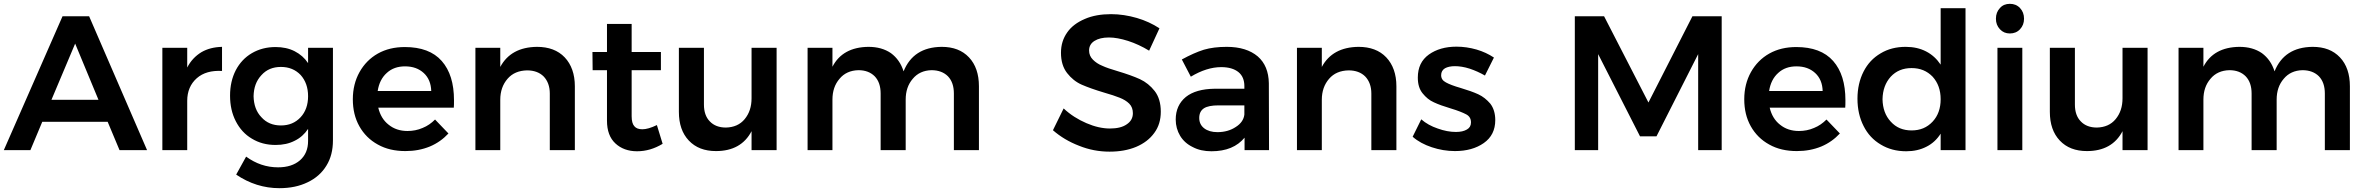

<svg xmlns="http://www.w3.org/2000/svg" viewBox="-21 -785 12372 1004"><path d="M604 0H748L445 -700H306L-1 0H138L200 -148H542ZM248 -263 372 -557 494 -263Z M1032 -512C1001 -493 976 -467 958 -432V-535H828V0H958V-258C958 -307 975 -347 1008 -376C1041 -405 1085 -417 1140 -414V-540C1099 -539 1063 -530 1032 -512Z M1720 -535H1590V-455C1572 -482 1549 -502 1520 -517C1491 -532 1457 -539 1420 -539C1373 -539 1332 -528 1296 -507C1260 -486 1232 -456 1212 -418C1192 -379 1182 -335 1182 -285C1182 -234 1192 -190 1212 -151C1232 -112 1260 -81 1296 -60C1332 -38 1373 -27 1420 -27C1458 -27 1491 -34 1520 -49C1549 -63 1572 -84 1590 -111V-48C1590 -5 1576 28 1548 53C1519 78 1481 90 1433 90C1372 90 1317 71 1266 34L1214 128C1283 175 1359 199 1440 199C1496 199 1545 189 1588 168C1630 148 1663 119 1686 81C1709 44 1720 0 1720 -51ZM1551 -172C1524 -143 1490 -129 1448 -129C1406 -129 1372 -143 1346 -172C1319 -200 1306 -237 1305 -282C1306 -327 1319 -363 1346 -392C1372 -421 1406 -435 1448 -435C1490 -435 1524 -421 1551 -393C1577 -364 1590 -327 1590 -282C1590 -237 1577 -200 1551 -172Z M2289 -466C2246 -515 2181 -539 2096 -539C2043 -539 1996 -528 1955 -505C1914 -482 1882 -449 1859 -408C1836 -367 1824 -319 1824 -266C1824 -213 1835 -166 1858 -125C1881 -84 1913 -52 1955 -29C1996 -6 2044 5 2099 5C2146 5 2188 -3 2227 -19C2265 -35 2297 -58 2324 -87L2254 -160C2235 -141 2214 -126 2189 -116C2164 -105 2137 -100 2110 -100C2071 -100 2038 -111 2011 -133C1984 -154 1966 -184 1957 -222H2352C2353 -231 2353 -244 2353 -261C2353 -349 2332 -417 2289 -466ZM2234 -309H1954C1960 -349 1976 -381 2002 -404C2027 -427 2059 -438 2097 -438C2138 -438 2170 -426 2195 -403C2220 -380 2233 -348 2234 -309Z M2932 -485C2897 -522 2848 -540 2787 -540C2696 -539 2632 -504 2595 -435V-535H2465V0H2595V-263C2595 -308 2608 -344 2633 -373C2658 -402 2692 -416 2735 -417C2772 -417 2801 -406 2822 -385C2843 -363 2854 -333 2854 -296V0H2985V-334C2985 -397 2967 -448 2932 -485Z M3444 -33 3414 -131C3383 -116 3358 -109 3338 -109C3319 -109 3305 -114 3296 -125C3287 -135 3282 -152 3282 -177V-418H3435V-513H3282V-660H3153V-513H3077L3078 -418H3153V-154C3153 -101 3168 -62 3197 -35C3226 -8 3264 6 3310 6C3357 6 3401 -7 3444 -33Z M4040 -535H3909V-271C3909 -227 3897 -191 3873 -162C3849 -133 3816 -119 3775 -118C3739 -118 3711 -129 3691 -150C3670 -171 3660 -201 3660 -238V-535H3529V-200C3529 -137 3546 -87 3581 -50C3616 -13 3663 5 3723 5C3811 5 3873 -30 3909 -99V0H4040Z M5046 -485C5011 -522 4964 -540 4903 -540C4804 -539 4738 -496 4704 -412C4691 -453 4669 -484 4638 -507C4606 -529 4567 -540 4520 -540C4430 -539 4367 -504 4332 -436V-535H4202V0H4332V-264C4332 -308 4344 -344 4369 -373C4393 -402 4426 -417 4468 -418C4504 -418 4532 -407 4553 -386C4574 -364 4584 -334 4584 -296V0H4715V-264C4715 -308 4727 -344 4752 -373C4776 -402 4809 -417 4850 -418C4886 -418 4915 -407 4936 -386C4957 -364 4967 -334 4967 -296V0H5098V-334C5098 -397 5081 -448 5046 -485Z M5878 -571C5915 -559 5952 -542 5988 -520L6042 -637C6007 -660 5968 -678 5924 -691C5879 -704 5834 -711 5789 -711C5737 -711 5691 -703 5652 -686C5612 -669 5581 -646 5560 -616C5538 -585 5527 -550 5527 -509C5527 -465 5538 -430 5559 -403C5580 -376 5606 -355 5636 -342C5666 -329 5705 -315 5752 -301C5787 -291 5814 -282 5834 -274C5854 -266 5871 -256 5884 -243C5897 -230 5903 -213 5903 -193C5903 -168 5892 -149 5871 -135C5850 -120 5820 -113 5783 -113C5745 -113 5704 -122 5660 -141C5616 -160 5576 -185 5541 -218L5485 -104C5524 -70 5569 -43 5621 -23C5673 -2 5726 8 5781 8C5833 8 5879 0 5920 -17C5960 -34 5992 -58 6015 -90C6038 -121 6049 -158 6049 -201C6049 -246 6038 -282 6017 -309C5996 -336 5970 -357 5940 -371C5909 -385 5870 -399 5823 -413C5789 -423 5762 -432 5743 -441C5723 -449 5707 -460 5694 -473C5681 -486 5674 -502 5674 -521C5674 -542 5683 -559 5702 -571C5721 -583 5746 -589 5778 -589C5807 -589 5840 -583 5878 -571Z M6487 0H6615L6614 -350C6613 -410 6594 -457 6556 -490C6517 -523 6463 -540 6394 -540C6348 -540 6308 -535 6274 -525C6239 -514 6201 -497 6159 -474L6206 -384C6261 -417 6314 -434 6365 -434C6404 -434 6434 -425 6455 -408C6476 -391 6486 -366 6486 -335V-321H6330C6265 -320 6215 -306 6180 -278C6145 -249 6127 -210 6127 -160C6127 -129 6135 -100 6150 -75C6165 -50 6187 -30 6216 -16C6244 -1 6277 6 6314 6C6352 6 6386 0 6415 -12C6444 -24 6468 -42 6487 -65ZM6441 -121C6414 -103 6382 -94 6345 -94C6316 -94 6293 -101 6276 -114C6259 -127 6250 -145 6250 -168C6250 -191 6258 -208 6275 -219C6291 -229 6316 -234 6351 -234H6486V-186C6483 -160 6468 -138 6441 -121Z M7228 -485C7193 -522 7144 -540 7083 -540C6992 -539 6928 -504 6891 -435V-535H6761V0H6891V-263C6891 -308 6904 -344 6929 -373C6954 -402 6988 -416 7031 -417C7068 -417 7097 -406 7118 -385C7139 -363 7150 -333 7150 -296V0H7281V-334C7281 -397 7263 -448 7228 -485Z M7664 -426C7691 -417 7718 -405 7744 -390L7791 -484C7764 -502 7734 -516 7700 -526C7665 -536 7630 -541 7595 -541C7537 -541 7489 -527 7451 -500C7412 -472 7393 -432 7393 -379C7393 -345 7401 -318 7418 -297C7435 -276 7454 -260 7477 -250C7500 -239 7529 -229 7565 -218C7602 -207 7629 -196 7646 -187C7663 -178 7671 -164 7671 -145C7671 -128 7664 -116 7650 -108C7635 -99 7616 -95 7592 -95C7562 -95 7530 -101 7497 -113C7464 -124 7435 -140 7411 -161L7366 -70C7393 -46 7427 -28 7466 -15C7505 -2 7546 5 7587 5C7648 5 7698 -9 7738 -37C7778 -65 7798 -105 7798 -157C7798 -192 7789 -221 7772 -243C7754 -264 7733 -281 7709 -292C7685 -303 7654 -314 7617 -325C7582 -335 7556 -345 7540 -354C7523 -363 7515 -375 7515 -392C7515 -408 7522 -420 7535 -428C7548 -435 7565 -439 7587 -439C7610 -439 7636 -435 7664 -426Z M8214 -700V0H8336V-502L8555 -72H8641L8859 -502V0H8982V-700H8829L8599 -249L8367 -700Z M9565 -466C9522 -515 9457 -539 9372 -539C9319 -539 9272 -528 9231 -505C9190 -482 9158 -449 9135 -408C9112 -367 9100 -319 9100 -266C9100 -213 9111 -166 9134 -125C9157 -84 9189 -52 9231 -29C9272 -6 9320 5 9375 5C9422 5 9464 -3 9503 -19C9541 -35 9573 -58 9600 -87L9530 -160C9511 -141 9490 -126 9465 -116C9440 -105 9413 -100 9386 -100C9347 -100 9314 -111 9287 -133C9260 -154 9242 -184 9233 -222H9628C9629 -231 9629 -244 9629 -261C9629 -349 9608 -417 9565 -466ZM9510 -309H9230C9236 -349 9252 -381 9278 -404C9303 -427 9335 -438 9373 -438C9414 -438 9446 -426 9471 -403C9496 -380 9509 -348 9510 -309Z M10257 -742H10127V-447C10107 -477 10082 -500 10051 -516C10020 -532 9985 -540 9944 -540C9895 -540 9851 -529 9813 -506C9774 -483 9745 -452 9724 -411C9703 -370 9692 -322 9692 -269C9692 -215 9703 -167 9724 -126C9745 -84 9775 -52 9814 -29C9852 -6 9896 6 9947 6C9987 6 10022 -2 10053 -18C10083 -33 10108 -56 10127 -86V0H10257ZM10085 -149C10056 -118 10020 -103 9975 -103C9930 -103 9894 -118 9866 -149C9838 -179 9824 -218 9823 -266C9824 -314 9838 -353 9866 -384C9894 -414 9930 -429 9975 -429C10020 -429 10056 -414 10085 -384C10113 -353 10127 -314 10127 -266C10127 -218 10113 -179 10085 -149Z M10424 -535V0H10554V-535ZM10542 -743C10528 -758 10510 -765 10489 -765C10468 -765 10450 -758 10437 -743C10423 -728 10416 -710 10416 -687C10416 -665 10423 -647 10437 -632C10451 -617 10468 -610 10489 -610C10510 -610 10528 -617 10542 -632C10556 -647 10563 -665 10563 -687C10563 -710 10556 -728 10542 -743Z M11209 -535H11078V-271C11078 -227 11066 -191 11042 -162C11018 -133 10985 -119 10944 -118C10908 -118 10880 -129 10860 -150C10839 -171 10829 -201 10829 -238V-535H10698V-200C10698 -137 10715 -87 10750 -50C10785 -13 10832 5 10892 5C10980 5 11042 -30 11078 -99V0H11209Z M12215 -485C12180 -522 12133 -540 12072 -540C11973 -539 11907 -496 11873 -412C11860 -453 11838 -484 11807 -507C11775 -529 11736 -540 11689 -540C11599 -539 11536 -504 11501 -436V-535H11371V0H11501V-264C11501 -308 11513 -344 11538 -373C11562 -402 11595 -417 11637 -418C11673 -418 11701 -407 11722 -386C11743 -364 11753 -334 11753 -296V0H11884V-264C11884 -308 11896 -344 11921 -373C11945 -402 11978 -417 12019 -418C12055 -418 12084 -407 12105 -386C12126 -364 12136 -334 12136 -296V0H12267V-334C12267 -397 12250 -448 12215 -485Z"/></svg>

Font: Argentum Sans Medium
Style: Regular
Weight: 500
Designer: Julieta Ulanovsky
Foundry: Julieta Ulanovsky
Version: Version 5.001;January 29, 2019;FontCreator 11.5.0.2425 64-bi